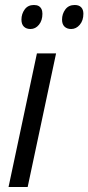

<svg xmlns="http://www.w3.org/2000/svg" viewBox="-20 -749 354 769"><path d="M14.2 0 127.9 -535.2H204.6L90.8 0ZM265.1 -632.8Q248.5 -632.8 238.5 -642.3Q228.5 -651.9 228.5 -670.4Q228.5 -693.4 241.7 -711.2Q254.9 -729 279.3 -729Q296.4 -729 305.2 -719.7Q314 -710.4 314 -693.8Q314 -667 299.6 -649.9Q285.2 -632.8 265.1 -632.8ZM102.1 -632.8Q85.4 -632.8 75.7 -642.3Q65.9 -651.9 65.9 -670.4Q65.9 -693.4 78.9 -711.2Q91.8 -729 115.7 -729Q127.4 -729 134.8 -724.9Q142.1 -720.7 146 -712.9Q149.9 -705.1 149.9 -693.8Q149.9 -667 136 -649.9Q122.1 -632.8 102.1 -632.8Z"/></svg>

Font: Open Sans SemiCondensed
Style: Italic
Weight: 400
Width: 4
Italic angle: -12°
Designer: Monotype Design Team
Foundry: Monotype Imaging Inc.
Version: Version 3.000